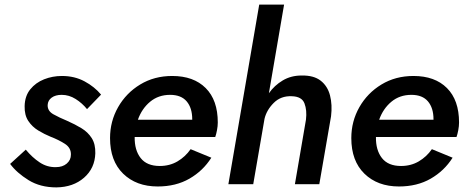

<svg xmlns="http://www.w3.org/2000/svg" viewBox="-20 -800 2022 834"><path d="M92 -150Q120 -116 152.5 -94.5Q185 -73 223 -74Q252 -74 270 -89.5Q288 -105 288 -128Q289 -158 261.5 -175.5Q234 -193 200 -206Q173 -217 146.5 -233Q120 -249 103 -274.5Q86 -300 87 -339Q88 -383 111.5 -412Q135 -441 171.5 -455.5Q208 -470 249 -470Q304 -470 347.5 -446.5Q391 -423 419 -389L358 -326Q337 -352 308.5 -370Q280 -388 248 -388Q221 -388 204.5 -376Q188 -364 187 -344Q186 -318 212 -303.5Q238 -289 272 -275Q306 -260 334 -243Q362 -226 378.5 -200Q395 -174 394 -134Q392 -69 345 -28Q298 13 225 14Q155 14 104 -17.5Q53 -49 24 -88Z M665 10Q572 10 515 -45.5Q458 -101 458 -200Q458 -273 493 -334.5Q528 -396 589 -433Q650 -470 728 -470Q821 -470 873.5 -417.5Q926 -365 926 -268Q926 -252 922.5 -234Q919 -216 915 -205H565Q564 -148 591 -113.5Q618 -79 674 -79Q717 -79 751 -99Q785 -119 808 -152L898 -115Q862 -58 803 -24Q744 10 665 10ZM719 -388Q668 -388 632 -358Q596 -328 579 -280H815V-282Q815 -331 791 -359.5Q767 -388 719 -388Z M1309 -280Q1314 -321 1302.5 -351Q1291 -381 1247 -382Q1200 -384 1169 -353Q1138 -322 1129 -284L1080 0H972L1106 -780H1214L1148 -395Q1172 -429 1208 -450.5Q1244 -472 1290 -472Q1343 -473 1373 -449.5Q1403 -426 1413.5 -385.5Q1424 -345 1418 -295L1367 0H1261Z M1713 10Q1620 10 1563 -45.5Q1506 -101 1506 -200Q1506 -273 1541 -334.5Q1576 -396 1637 -433Q1698 -470 1776 -470Q1869 -470 1921.5 -417.5Q1974 -365 1974 -268Q1974 -252 1970.5 -234Q1967 -216 1963 -205H1613Q1612 -148 1639 -113.5Q1666 -79 1722 -79Q1765 -79 1799 -99Q1833 -119 1856 -152L1946 -115Q1910 -58 1851 -24Q1792 10 1713 10ZM1767 -388Q1716 -388 1680 -358Q1644 -328 1627 -280H1863V-282Q1863 -331 1839 -359.5Q1815 -388 1767 -388Z"/></svg>

Font: Jost* Medium
Style: Italic
Weight: 500
Italic angle: -10°
Version: Version 3.7